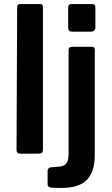

<svg xmlns="http://www.w3.org/2000/svg" viewBox="-20 -762 553 952"><path d="M193 -22Q193 -10 188 -5Q183 0 170 0H82Q62 0 62 -18L65 -725Q65 -742 80 -742H179Q193 -742 193 -726ZM450 6Q450 88 411.5 129Q373 170 283 170Q240 170 228 167Q216 164 216 152V85Q216 80 219.5 74.5Q223 69 230 68L275 64Q298 62 309 48.5Q320 35 320 0V-513Q320 -530 336 -530H437Q450 -530 450 -514V6ZM453 -628Q453 -605 429 -605H338Q318 -605 318 -625V-723Q318 -742 335 -742H437Q453 -742 453 -725Z"/></svg>

Font: Libre Franklin SemiBold
Style: Regular
Weight: 600
Designer: Pablo Impallari, Rodrigo Fuenzalida, Nhung Nguyen
Foundry: Impallari Type
Version: Version 3.000